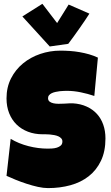

<svg xmlns="http://www.w3.org/2000/svg" viewBox="-20 -966 572 993"><path d="M525.4 -250Q525.4 -183.1 502.2 -134.5Q479 -85.9 438.7 -54.4Q398.4 -22.9 344.5 -8.1Q290.5 6.8 228.5 6.8Q204.6 6.8 176 0.5Q147.5 -5.9 118.2 -15.4Q88.9 -24.9 61.8 -35.9Q34.7 -46.9 13.7 -56.6L35.2 -248Q76.7 -223.1 127.2 -210.2Q177.7 -197.3 226.6 -197.3Q235.8 -197.3 249 -198Q262.2 -198.7 274.2 -202.4Q286.1 -206.1 294.4 -213.4Q302.7 -220.7 302.7 -234.4Q302.7 -243.7 296.9 -250.2Q291 -256.8 281.7 -261Q272.5 -265.1 260.7 -267.3Q249 -269.5 237.8 -270.5Q226.6 -271.5 216.8 -271.5Q207 -271.5 201.2 -271.5Q159.2 -271.5 124.8 -284.7Q90.3 -297.9 65.7 -322Q41 -346.2 27.3 -380.6Q13.7 -415 13.7 -457Q13.7 -514.6 36.9 -560.3Q60.1 -606 98.9 -637.9Q137.7 -669.9 188 -687Q238.3 -704.1 292 -704.1Q315.9 -704.1 341.3 -702.4Q366.7 -700.7 391.8 -696.3Q417 -691.9 440.9 -685.1Q464.8 -678.2 486.3 -668L467.8 -469.7Q434.6 -481 398.2 -488.5Q361.8 -496.1 327.1 -496.1Q320.8 -496.1 310.8 -495.8Q300.8 -495.6 289.8 -494.4Q278.8 -493.2 267.6 -490.7Q256.3 -488.3 247.6 -484.1Q238.8 -480 233.4 -473.1Q228 -466.3 228.5 -457Q229 -446.3 236.6 -440.4Q244.1 -434.6 256.1 -431.9Q268.1 -429.2 282.5 -429.2Q296.9 -429.2 311 -429.9Q325.2 -430.7 337.4 -431.4Q349.6 -432.1 357.4 -431.6Q396.5 -429.2 427.7 -415Q459 -400.9 480.7 -377.4Q502.4 -354 513.9 -321.5Q525.4 -289.1 525.4 -250ZM442.4 -895.5Q433.1 -880.4 419.9 -861.1Q406.7 -841.8 392.1 -820.8Q377.4 -799.8 362.1 -778.6Q346.7 -757.3 333 -739.3L237.3 -725.6L95.7 -880.9L199.2 -946.3L275.4 -846.7L335 -942.4Z"/></svg>

Font: Luckiest Guy RUS-BEL-UKR
Style: Regular
Weight: 400
Designer: Astigmatic (AOETI)
Foundry: Astigmatic (AOETI)
Version: Version 1.00 March 11, 2019, initial release